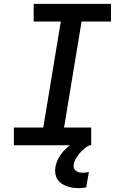

<svg xmlns="http://www.w3.org/2000/svg" viewBox="-20 -755 640 998"><path d="M454 0H52V-92H205L296 -643H155V-735H557V-643H404L313 -92H454ZM390 223Q373 223 357 220.5Q341 218 326 212.5Q311 207 298.5 198Q286 189 278 176Q270 163 267.5 147Q265 131 268 114Q273 84 291 56Q309 28 335 7Q361 -14 391.5 -27.5Q422 -41 452 -45L445 0Q430 7 417 18.5Q404 30 393 43Q382 56 373.5 71Q365 86 363 101Q361 111 364.5 120Q368 129 376 134Q384 139 393 141Q402 143 412 143Q419 143 426.5 142Q434 141 442 139L428 219Q419 221 409 222Q399 223 390 223Z"/></svg>

Font: Iosevka SmBd Ex Obl
Style: Regular
Weight: 600
Width: 7
Italic angle: -9°
Monospace: yes
Designer: Belleve Invis
Foundry: Belleve Invis
Version: Version 32.5.0; ttfautohint (v1.8.4)